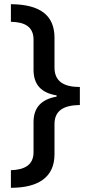

<svg xmlns="http://www.w3.org/2000/svg" viewBox="-20 -736 430 916"><path d="M32 76V160C165 160 240 108 240 0V-144C240 -210 286 -234 361 -235V-321C285 -321 240 -347 240 -414V-556C240 -664 170 -715 32 -716V-632C97 -631 140 -609 140 -547V-403C140 -333 176 -293 250 -281V-275C177 -262 140 -223 140 -153V-10C140 52 96 74 32 76Z"/></svg>

Font: Noto Sans Canadian Aboriginal Medium
Style: Regular
Weight: 500
Designer: Monotype Design Team, Typotheque's Kevin King
Foundry: Monotype Imaging Inc.
Version: Version 2.004